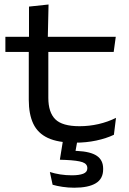

<svg xmlns="http://www.w3.org/2000/svg" viewBox="-20 -636 586 874"><path d="M321.5 13.5Q244 13.5 198 -8Q152 -29.5 131.5 -72.8Q111 -116 111 -181.5V-425.5H200V-190.5Q200 -124.5 231.8 -93Q263.5 -61.5 342 -61.5Q386 -61.5 428.5 -71.2Q471 -81 508 -99.5L498.5 -22.5Q464 -6 418.2 3.8Q372.5 13.5 321.5 13.5ZM4.5 -399.5V-468.5H507L497.5 -399.5ZM112 -460V-606L201 -615.5L197.5 -460ZM334.5 -8 319 77.5 287.5 50Q298.5 50.5 309 50.5Q319.5 50.5 330.5 51Q392.5 54 421 73.5Q449.5 93 449.5 131.5V135Q449.5 178 416 198.2Q382.5 218.5 318 218.5Q290.5 218.5 264.2 214.5Q238 210.5 219.5 205L207 147Q229 154 254.2 158Q279.5 162 307.5 162Q340 162 358.8 154.8Q377.5 147.5 377.5 130.5V129Q377.5 110 355.2 102.2Q333 94.5 278.5 92Q269 91.5 263.2 91.5Q257.5 91.5 252.5 91L268.5 -8Z"/></svg>

Font: Anek Latin Expanded
Style: Regular
Weight: 400
Width: 7
Designer: Yesha Goshar
Foundry: Ek Type
Version: Version 1.003